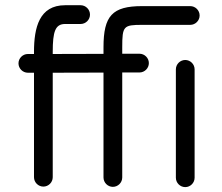

<svg xmlns="http://www.w3.org/2000/svg" viewBox="-20 -726 866 750"><path d="M723.1 -702.1H535.2C418.5 -702.1 384.3 -664.1 384.3 -541.5V-515.6H368.7H368.2L186 -515.1V-523.4C186 -602.5 195.8 -632.3 234.4 -632.3H294.9C314.9 -632.3 331.5 -648.9 331.5 -668.9C331.5 -689 314.9 -705.6 294.9 -705.6H234.4C133.3 -705.6 112.8 -618.2 112.8 -523.4V-515.1H88.9C68.8 -515.1 52.2 -498.5 52.2 -478.5C52.2 -458.5 68.8 -441.9 88.9 -441.9H112.8V-33.7C112.8 -13.7 129.4 2.9 149.4 2.9C169.4 2.9 186 -13.7 186 -33.7V-441.9L370.1 -442.4H370.6H384.3V-32.7C384.3 -12.7 400.9 3.9 420.9 3.9C440.9 3.9 457.5 -12.7 457.5 -32.7V-442.9H524.9C544.9 -442.9 561.5 -459.5 561.5 -479.5C561.5 -499.5 544.9 -516.1 524.9 -516.1H457.5V-541.5C457.5 -624 462.4 -628.9 535.2 -628.9H723.1C743.2 -628.9 759.8 -645.5 759.8 -665.5C759.8 -685.5 743.2 -702.1 723.1 -702.1ZM740.2 -31.7V-455.1C740.2 -475.1 723.6 -491.7 703.6 -491.7C683.6 -491.7 667 -475.1 667 -455.1V-31.7C667 -11.7 683.6 4.9 703.6 4.9C723.6 4.9 740.2 -11.7 740.2 -31.7Z"/></svg>

Font: Velvelyne
Style: Regular
Weight: 400
Designer: Manon Van der Borght et Mariel Nils
Foundry: Velvetyne
Version: Version 1.070;Glyphs 3.3.1 (3343)